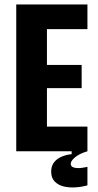

<svg xmlns="http://www.w3.org/2000/svg" viewBox="-20 -680 440 863"><path d="M53 0V-660H191V0ZM142 0V-111H373V0ZM142 -284V-388H347V-284ZM142 -549V-660H373V-549ZM373 153Q349 160 321 162Q293 164 268 158.5Q243 153 226.5 136.5Q210 120 210 92Q210 66 223 49.5Q236 33 257.5 24Q279 15 302 13V-6H373V0Q338 10 318 26.5Q298 43 298 56Q298 66 306 70.5Q314 75 326.5 75.5Q339 76 351.5 74Q364 72 373 70Z"/></svg>

Font: Bricolage Grotesque 24pt Condensed
Style: Bold
Weight: 700
Width: 3
Designer: Mathieu Triay
Foundry: Atelier Triay
Version: Version 1.001;gftools[0.9.33.dev8+g029e19f]